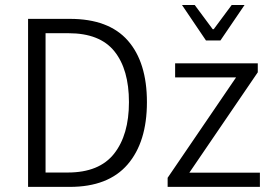

<svg xmlns="http://www.w3.org/2000/svg" viewBox="-20 -731 1062 751"><path d="M89.8 0V-657.2H253.4Q405.3 -657.2 480 -572.3Q554.7 -487.3 554.7 -331.5Q554.7 -175.3 479 -87.6Q403.3 0 252.9 0ZM158.2 -56.2H245.1Q368.2 -56.2 426.3 -129.9Q484.4 -203.6 484.4 -331.5Q484.4 -459.5 427.5 -530.3Q370.6 -601.1 248 -601.1H158.2ZM635.7 0V-35.6L903.3 -428.2H665V-483.4H988.3V-448.2L720.7 -55.7H996.6V0ZM785.6 -572.8 691.9 -711.4H741.7L812 -616.7H815.9L886.2 -711.4H936.5L842.3 -572.8Z"/></svg>

Font: Varta Light Light
Style: Regular
Weight: 300
Version: Version 1.004